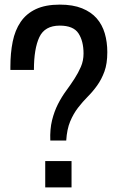

<svg xmlns="http://www.w3.org/2000/svg" viewBox="-20 -812 510 832"><path d="M239 -701Q174 -701 150.5 -651Q127 -601 127 -509H25V-522Q25 -582 35 -631.5Q45 -681 69.5 -717Q94 -753 135.5 -772.5Q177 -792 239 -792Q296 -792 335.5 -776Q375 -760 399 -732.5Q423 -705 434 -667.5Q445 -630 445 -586Q445 -536 432.5 -502Q420 -468 401 -441.5Q382 -415 360 -393Q338 -371 318 -345Q298 -319 284 -285.5Q270 -252 267 -203H198Q196 -252 205.5 -290.5Q215 -329 231 -360.5Q247 -392 266.5 -418.5Q286 -445 302.5 -470.5Q319 -496 330.5 -522.5Q342 -549 342 -580Q342 -634 320 -667.5Q298 -701 239 -701ZM290 0H176V-114H290Z"/></svg>

Font: Cooper Hewitt
Style: Regular
Weight: 707
Designer: Village Type and Design LLC
Foundry: Cooper Hewitt Smithsonian Design Museum
Version: 1.000